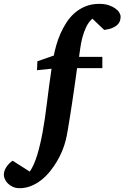

<svg xmlns="http://www.w3.org/2000/svg" viewBox="-150 -757 652 1006"><path d="M481.9 -669.9Q481.9 -658.7 478.5 -647.7Q475.1 -636.7 465.6 -627.4Q456.1 -618.2 439.2 -610.8Q422.4 -603.5 396 -600.1L334 -659.2Q313.5 -641.1 301 -614.3Q288.6 -587.4 281.2 -558.8Q273.9 -530.3 270.5 -503.7Q267.1 -477.1 264.2 -459H386.2V-399.9H253.9Q252 -385.7 248 -357.7Q244.1 -329.6 239 -293.7Q233.9 -257.8 227.8 -217.8Q221.7 -177.7 215.8 -140.6Q210 -103.5 204.6 -72.5Q199.2 -41.5 194.8 -23.9Q188.5 2.4 176.8 31.5Q165 60.5 148.4 88.6Q131.8 116.7 111.1 142.1Q90.3 167.5 65.7 186.8Q41 206.1 12.7 217.5Q-15.6 229 -46.9 229Q-68.4 229 -84 221.4Q-99.6 213.9 -109.9 203.1Q-120.1 192.4 -125 180.2Q-129.9 168 -129.9 159.2Q-129.9 139.2 -117.2 119.1Q-104.5 99.1 -84 85L5.9 142.1Q17.6 125.5 27.3 103.3Q37.1 81.1 45.2 54.4Q53.2 27.8 60.3 -2.2Q67.4 -32.2 73.2 -64Q85.9 -133.3 95.9 -217.3Q106 -301.3 120.1 -397L43.9 -389.2L45.9 -436L131.8 -465.8Q136.7 -490.7 145 -520.3Q153.3 -549.8 166.5 -580.1Q179.7 -610.4 197.8 -638.4Q215.8 -666.5 240.7 -688.5Q265.6 -710.4 297.6 -723.6Q329.6 -736.8 370.1 -736.8Q397.9 -736.8 418.7 -730Q439.5 -723.1 453.6 -713.1Q467.8 -703.1 474.9 -691.4Q481.9 -679.7 481.9 -669.9Z"/></svg>

Font: Charis SIL Viet
Style: Bold Italic
Weight: 700
Italic angle: -11°
Foundry: SIL International
Version: Version 5.000